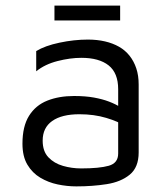

<svg xmlns="http://www.w3.org/2000/svg" viewBox="-20 -649 594 684"><path d="M252 15Q219 15 185.5 8Q152 1 123.5 -16Q95 -33 77.5 -62.5Q60 -92 60 -137Q60 -199 83.5 -236.5Q107 -274 148.5 -290.5Q190 -307 244 -307Q284 -307 314.5 -301.5Q345 -296 368.5 -287Q392 -278 411 -266L425 -200Q402 -216 358.5 -229Q315 -242 263 -242Q200 -242 166 -218Q132 -194 132 -148Q132 -110 152.5 -88.5Q173 -67 204.5 -58Q236 -49 269 -49Q334 -49 367.5 -58.5Q401 -68 401 -102V-331Q401 -389 367 -416Q333 -443 270 -443Q230 -443 185 -431.5Q140 -420 109 -395V-467Q140 -486 192 -497Q244 -508 293 -508Q326 -508 354 -501.5Q382 -495 404 -482.5Q426 -470 441.5 -450.5Q457 -431 465.5 -405.5Q474 -380 474 -348V-106Q474 -53 442.5 -27Q411 -1 360.5 7Q310 15 252 15ZM174 -576V-629H408V-576Z"/></svg>

Font: Maven Pro VF Beta
Style: Regular
Weight: 400
Designer: Joe Prince
Foundry: Joe Prince
Version: Version 2.002